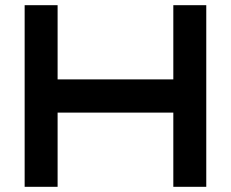

<svg xmlns="http://www.w3.org/2000/svg" viewBox="-20 -720 890 740"><path d="M202 -700H75V0H202V-286H648V0H775V-700H648V-414H202Z"/></svg>

Font: Audiowide
Style: Regular
Weight: 400
Designer: Astigmatic (AOETI)
Foundry: Astigmatic (AOETI)
Version: Version 1.002